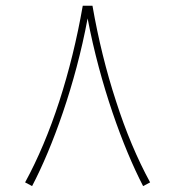

<svg xmlns="http://www.w3.org/2000/svg" viewBox="-20 -627 600 657"><path d="M263.2 -607.4C243.2 -492.7 216.3 -383.8 183.1 -280.8C149.4 -177.2 110.4 -84.5 65.9 -2.9L89.8 9.8C159.2 -122.6 237.8 -337.4 279.8 -564C322.8 -337.4 400.9 -123 469.7 9.8L493.7 -2.9C449.2 -84.5 410.2 -177.2 377 -280.8C343.3 -383.8 316.4 -492.7 296.4 -607.4Z"/></svg>

Font: Vazirmatn Thin
Style: Regular
Weight: 100
Designer: Saber Rastikerdar
Foundry: Saber Rastikerdar
Version: Version 33.003